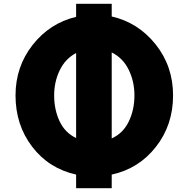

<svg xmlns="http://www.w3.org/2000/svg" viewBox="-20 -917 996 1014"><path d="M570 -186Q630 -213 660 -275Q690 -337 690 -413Q690 -487 659.5 -549Q629 -611 570 -640ZM382 -188V-637Q325 -607 295.5 -546Q266 -485 266 -413Q266 -338 294.5 -277Q323 -216 382 -188ZM382 -828V-897H570V-830Q710 -798 802 -682.5Q894 -567 894 -413Q894 -257 803.5 -141.5Q713 -26 570 5V77H382V5Q238 -27 150 -142Q62 -257 62 -413Q62 -565 152.5 -680Q243 -795 382 -828Z"/></svg>

Font: Hussar
Style: BoldWeb
Weight: 700
Foundry: Cannot Into Space Fonts
Version: Version 2.00